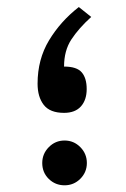

<svg xmlns="http://www.w3.org/2000/svg" viewBox="-20 -540 367 559"><path d="M245.6 -490.7Q209 -457.5 187.7 -425Q166.5 -392.6 166.5 -346.2Q203.6 -346.2 218 -329.3Q232.4 -312.5 232.4 -280.8Q232.4 -249 215.6 -230.2Q198.7 -211.4 166.5 -211.4Q125.5 -211.4 107.4 -234.6Q89.4 -257.8 89.4 -296.4Q89.4 -367.2 122.8 -422.6Q156.2 -478 209.5 -519.5ZM103 -65.4Q103 -92.3 122.1 -111.6Q141.1 -130.9 168 -130.9Q194.8 -130.9 213.9 -111.6Q232.9 -92.3 232.9 -65.4Q232.9 -38.6 213.9 -19.5Q194.8 -0.5 168 -0.5Q141.1 -0.5 122.1 -19Q103 -37.6 103 -65.4Z"/></svg>

Font: Vazir WOL
Style: Regular-WOL
Weight: 400
Designer: Saber Rastikerdar
Foundry: Saber Rastikerdar
Version: Version 27.2.2